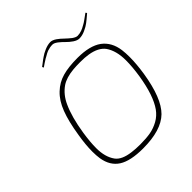

<svg xmlns="http://www.w3.org/2000/svg" viewBox="-190 -810 940 940"><g transform="rotate(-45 280.0 -340.0)"><path d="M421.9 -596.2Q408.2 -596.2 391.1 -607.4Q374 -619.1 361.3 -632.3Q348.1 -646 333 -657.7Q317.9 -668.9 306.6 -668.9Q290.5 -668.9 271 -662.6Q261.7 -659.2 241.2 -647Q237.8 -645 235.4 -644Q234.9 -643.6 233.9 -643.1Q231.9 -641.6 228 -639.2Q223.1 -636.2 216.3 -631.8L197.8 -619.1L193.8 -627L208 -637.7Q224.1 -650.4 233.9 -656.7Q247.1 -666.5 268.6 -675.8Q290.5 -685.1 308.6 -685.1Q321.8 -685.1 338.9 -673.8Q355.5 -662.1 369.1 -648.4Q383.3 -634.8 398.4 -623Q414.1 -611.8 424.8 -611.8Q432.1 -611.8 439.9 -613.3Q442.4 -613.8 444.8 -614.7Q449.7 -615.7 454.1 -617.2Q463.9 -620.1 482.9 -631.3Q488.3 -633.8 503.4 -644.5L531.7 -665L536.6 -658.2Q511.2 -636.2 497.6 -626Q484.4 -615.7 462.9 -606Q441.9 -596.2 421.9 -596.2ZM266.6 -19Q307.6 -19 337.4 -24.4Q366.7 -29.8 394 -44.9Q421.4 -60.1 440.4 -86.4Q480 -142.1 498.5 -257.8Q507.3 -314.9 507.3 -360.4Q507.3 -425.8 479.5 -466.3Q455.6 -499 398.9 -508.3Q375 -512.2 342.8 -512.2Q314.5 -512.2 293.9 -510.3Q242.2 -505.4 211.9 -485.4Q171.9 -458 150.4 -409.7Q123.5 -351.1 108.9 -257.8Q100.1 -200.7 100.1 -158.7Q100.1 -97.2 127.4 -59.6Q149.4 -29.8 208.5 -22.5Q232.4 -19 266.6 -19ZM261.7 4.9Q174.8 4.9 131.3 -22.9Q87.9 -50.8 78.1 -110.8Q74.7 -133.3 74.7 -160.2Q74.7 -206.5 84.5 -265.1Q97.2 -346.7 117.2 -398.9Q137.2 -451.2 169.9 -481.9Q202.1 -512.7 244.1 -524.4Q285.6 -536.1 347.7 -536.1Q432.6 -536.1 476.6 -503.9Q520.5 -471.2 528.8 -408.2Q531.7 -385.7 531.7 -358.4Q531.7 -311 522.5 -251Q499.5 -105.5 443.8 -50.3Q387.7 4.9 261.7 4.9Z"/></g></svg>

Font: Squarion Thin
Style: Italic
Weight: 100
Designer: Natanael Gama
Version: Version 1.00;September 12, 2019;FontCreator 11.5.0.2425 64-b